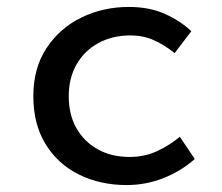

<svg xmlns="http://www.w3.org/2000/svg" viewBox="-20 -521 640 553"><path d="M345 12Q269 12 208 -18Q147 -48 111.5 -105.5Q76 -163 76 -244Q76 -325 114 -382.5Q152 -440 214.5 -470.5Q277 -501 351 -501Q411 -501 456 -480.5Q501 -460 531 -431L483 -368Q453 -392 422.5 -405.5Q392 -419 356 -419Q304 -419 263.5 -397Q223 -375 200.5 -335.5Q178 -296 178 -244Q178 -191 200 -152Q222 -113 261.5 -91Q301 -69 353 -69Q397 -69 433 -86Q469 -103 498 -127L541 -63Q500 -27 449.5 -7.5Q399 12 345 12Z"/></svg>

Font: Source Code Pro ExtraLight Medium
Style: Regular
Weight: 500
Monospace: yes
Version: Version 1.018;hotconv 1.0.116;makeotfexe 2.5.65601